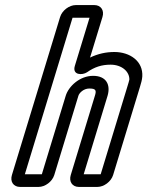

<svg xmlns="http://www.w3.org/2000/svg" viewBox="-20 -712 581 757"><path d="M416 -457C461 -457 491 -429 490 -398C489 -392 486 -384 482 -370L377 -25H310L404 -334C417 -378 399 -413 347 -413C294 -413 250 -371 239 -334L145 -25H78L266 -642H333L275 -452C264 -415 305 -415 323 -427C353 -448 381 -457 416 -457ZM352 -692H279C253 -692 225 -671 217 -645L27 -22C19 4 33 25 59 25H132C158 25 186 4 194 -22L289 -334C292 -345 309 -363 332 -363C358 -363 361 -356 354 -334L259 -22C251 4 265 25 291 25H364C390 25 418 4 426 -22L532 -370C536 -384 540 -396 541 -410C545 -471 492 -507 431 -507C398 -507 366 -500 335 -485L384 -645C392 -671 378 -692 352 -692Z"/></svg>

Font: DIN Rundschrift
Style: BreitKontKu
Weight: 400
Width: 7
Version: Version 1.027